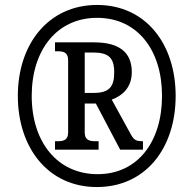

<svg xmlns="http://www.w3.org/2000/svg" viewBox="-20 -745 782 775"><path d="M371 10C567 10 689 -146 689 -358C689 -568 568 -725 372 -725C176 -725 52 -568 52 -358C52 -149 174 10 371 10ZM374 -42C212 -42 108 -171 108 -358C108 -542 209 -673 372 -673C534 -673 634 -544 634 -358C634 -173 536 -42 374 -42ZM202 -141H378V-175H365C342 -175 322 -179 322 -210V-327H367L465 -141H557V-175C529 -175 521 -180 509 -201L431 -343C472 -358 512 -390 512 -454C512 -534 461 -574 360 -574H202V-538H213C235 -538 255 -534 255 -503V-210C255 -179 235 -175 213 -175H202ZM359 -370H322V-533H356C418 -533 441 -512 441 -453C441 -396 422 -370 359 -370Z"/></svg>

Font: Noto Serif Khmer Condensed ExtraBold
Style: Regular
Weight: 800
Width: 3
Designer: Danh Hong and the Monotype Design Team
Foundry: Monotype Imaging Inc.
Version: Version 2.004